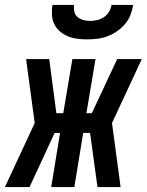

<svg xmlns="http://www.w3.org/2000/svg" viewBox="-61 -760 596 780"><path d="M429 0H335L305 -220H277L241 0H147L183 -220H161L59 0H-41L80 -260L45 -520H139L168 -300H196L233 -520H327L290 -300H312L415 -520H515L394 -260ZM293 -600Q273 -600 253 -602.5Q233 -605 215 -612.5Q197 -620 182.5 -632.5Q168 -645 159.5 -662Q151 -679 150 -699.5Q149 -720 152 -740H240Q238 -726 241 -712.5Q244 -699 254.5 -690.5Q265 -682 278 -678.5Q291 -675 305 -675Q319 -675 334 -678.5Q349 -682 361.5 -690.5Q374 -699 382 -712.5Q390 -726 392 -740H480Q477 -720 469 -699.5Q461 -679 446.5 -662Q432 -645 413.5 -632.5Q395 -620 375 -612.5Q355 -605 334 -602.5Q313 -600 293 -600Z"/></svg>

Font: Iosevka Curly
Style: Bold Italic
Weight: 700
Italic angle: -9°
Monospace: yes
Designer: Belleve Invis
Foundry: Belleve Invis
Version: Version 22.1.2; ttfautohint (v1.8.4)